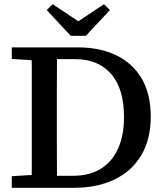

<svg xmlns="http://www.w3.org/2000/svg" viewBox="-20 -892 782 912"><path d="M36 0V-55L163 -63H177V0ZM130 0Q131 -51 131 -102.5Q131 -154 131 -207Q131 -260 131 -314V-359Q131 -410 131 -461.5Q131 -513 131 -564.5Q131 -616 130 -667H251Q251 -616 250.5 -565Q250 -514 250 -462.5Q250 -411 250 -359V-314Q250 -260 250 -207.5Q250 -155 250.5 -103.5Q251 -52 251 0ZM203 0V-57H327Q405 -57 459 -90.5Q513 -124 541 -186.5Q569 -249 569 -336Q569 -470 508 -540.5Q447 -611 337 -611H203V-667H350Q454 -667 532 -629.5Q610 -592 653 -519Q696 -446 696 -338Q696 -230 651 -154.5Q606 -79 524 -39.5Q442 0 333 0ZM36 -612V-667H177V-604H163ZM230 -872 397 -761H307L474 -872L502 -844L388 -722H316L202 -844Z"/></svg>

Font: Source Serif 4 Medium
Style: Regular
Weight: 500
Designer: Frank Grießhammer
Foundry: Adobe Systems Incorporated
Version: Version 4.004;hotconv 1.0.116;makeotfexe 2.5.65601